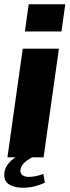

<svg xmlns="http://www.w3.org/2000/svg" viewBox="-23 -740 330 903"><path d="M266 -592H94L112 -720H284ZM182 0H12L84 -511H254ZM85 143Q48 143 22.5 129Q-3 115 -3 83Q-3 57 12 35.5Q27 14 50 0H128Q73 29 73 63Q73 78 84.5 85Q96 92 112 92Q143 92 181 78L188 119Q138 143 85 143Z"/></svg>

Font: Chivo ExtraBold Italic
Style: Regular
Weight: 800
Italic angle: -8.05°
Designer: Hector Gatti
Foundry: Omnibus-Type
Version: Version 1.007